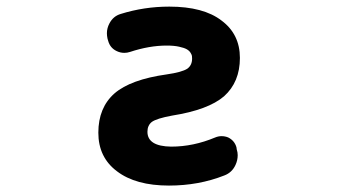

<svg xmlns="http://www.w3.org/2000/svg" viewBox="-20 -580 1040 592"><path d="M501 -7.8Q398.4 -7.8 340.8 -51.8Q283.2 -94.7 283.2 -170.9Q283.2 -248 333 -292Q382.8 -335 494.1 -350.6Q541 -357.4 557.6 -368.2Q572.3 -378.9 572.3 -399.4Q572.3 -404.3 571.8 -407.7Q571.3 -411.1 567.4 -417.5Q563.5 -423.8 555.7 -428.2Q547.9 -432.6 532.2 -436Q516.6 -439.5 494.1 -439.5Q440.4 -439.5 380.9 -419.9Q372.1 -417 363.3 -417Q350.6 -417 338.9 -422.9Q319.3 -432.6 313.5 -454.1L311.5 -460.9Q309.6 -469.7 309.6 -477.5Q309.6 -493.2 317.4 -507.8Q329.1 -530.3 352.5 -537.1Q424.8 -559.6 502 -559.6Q607.4 -559.6 663.1 -516.6Q719.7 -474.6 719.7 -401.4Q719.7 -327.1 670.9 -283.2Q622.1 -241.2 510.7 -223.6Q462.9 -214.8 448.2 -204.1Q434.6 -193.4 434.6 -173.8Q434.6 -128.9 507.8 -127.9Q576.2 -127.9 643.6 -156.2Q653.3 -160.2 663.1 -160.2Q673.8 -160.2 683.6 -156.2Q703.1 -146.5 709 -126L710 -119.1Q712.9 -110.4 712.9 -101.6Q712.9 -85.9 706.1 -71.3Q695.3 -47.9 671.9 -39.1Q592.8 -7.8 501 -7.8Z"/></svg>

Font: Rounded Mgen+ 1m bold
Style: Bold
Weight: 700
Designer: [Source Han Sans]
Ryoko NISHIZUKA  (kana & ideographs); Paul D. Hunt (Latin, Greek & Cyrillic); Wenlong ZHANG  (bopomofo
Version: Version 1.059.20150602